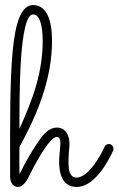

<svg xmlns="http://www.w3.org/2000/svg" viewBox="-20 -732 469 760"><path d="M57 -42V-64C56 -82 57 -126 57 -150C126 -276 186 -417 186 -571C186 -647 167 -712 111 -712C16 -712 20 -433 20 -64V-33C20 -11 31 8 51 8C62 8 77 0 91 -27C112 -70 174 -190 205 -190C212 -190 219 -185 219 -165C219 -149 214 -117 214 -93C214 -48 225 8 284 8C363 8 421 -121 428 -136C429 -139 429 -141 429 -144C429 -152 422 -162 411 -162C404 -162 397 -158 394 -151C379 -117 330 -29 283 -29C255 -29 251 -61 251 -93C251 -120 255 -147 255 -162C255 -198 239 -227 205 -227C188 -227 168 -218 149 -195C112 -147 78 -85 57 -42ZM57 -222C57 -346 55 -675 111 -675C147 -675 149 -593 149 -572C149 -445 111 -342 57 -222Z"/></svg>

Font: Sacramento
Style: Regular
Weight: 400
Designer: Astigmatic (AOETI)
Foundry: Astigmatic (AOETI)
Version: Version 1.000